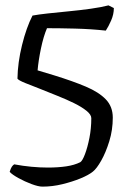

<svg xmlns="http://www.w3.org/2000/svg" viewBox="-20 -590 499 715"><path d="M138 105Q123 105 97.5 95.5Q72 86 48.5 73Q25 60 16 50Q20 37 24 31Q28 25 33 22Q65 28 97 31Q129 34 158 34Q196 34 226.5 29.5Q257 25 279 14Q287 9 296.5 -16Q306 -41 313 -76.5Q320 -112 320 -150Q320 -163 302 -177.5Q284 -192 255.5 -206Q227 -220 193 -233.5Q159 -247 127 -260Q98 -271 73.5 -281Q49 -291 45 -297Q46 -357 62 -422Q78 -487 101 -532Q122 -536 158.5 -540Q195 -544 237 -548Q279 -552 318 -557.5Q357 -563 384 -570L404 -560Q404 -537 394 -514Q384 -491 374 -476Q319 -482 259.5 -483.5Q200 -485 155 -485Q142 -455 132.5 -409.5Q123 -364 120 -328L183 -309Q251 -288 299.5 -267.5Q348 -247 374 -220Q400 -193 400 -152Q400 -106 387 -64Q374 -22 357 8Q340 38 326 49Q310 62 279.5 74.5Q249 87 212 96Q175 105 138 105Z"/></svg>

Font: Texturina Light
Style: Regular
Weight: 300
Designer: Guillermo Torres Carreño
Foundry: Omnibus-Type
Version: Version 1.002; ttfautohint (v1.8.3)